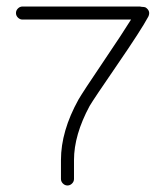

<svg xmlns="http://www.w3.org/2000/svg" viewBox="-20 -560 499 589"><path d="M167 -11V-69Q167 -158 221 -255Q235 -279 296.5 -370Q358 -461 382 -500H49Q41 -500 35 -506Q29 -512 29 -520Q29 -528 35 -534Q41 -540 49 -540H409Q410 -540 412 -539.5Q414 -539 415 -539Q423 -539 427 -537Q443 -526 435 -509Q413 -468 340.5 -362.5Q268 -257 255 -235Q207 -146 207 -69V-11Q207 -3 201 3Q195 9 187 9Q179 9 173 3Q167 -3 167 -11Z"/></svg>

Font: Hoogli Light
Style: Regular
Weight: 300
Designer: Anand Singh Naorem
Foundry: Brand New Type
Version: Version 1.00 b007